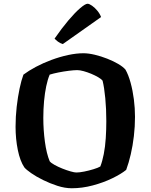

<svg xmlns="http://www.w3.org/2000/svg" viewBox="-20 -1004 803 1024"><path d="M363 0Q326 0 286 -13Q246 -26 209.5 -44Q173 -62 146.5 -80.5Q120 -99 110 -111Q87 -145 75 -204Q63 -263 63 -328Q63 -382 69 -434.5Q75 -487 84.5 -532Q94 -577 105 -606Q133 -627 171.5 -647.5Q210 -668 254.5 -684.5Q299 -701 343 -710.5Q387 -720 425 -720Q452 -720 485.5 -712Q519 -704 552 -691Q585 -678 610.5 -663Q636 -648 649 -633Q665 -605 676.5 -563Q688 -521 694 -474Q700 -427 700 -381Q700 -329 694 -278Q688 -227 677.5 -181.5Q667 -136 653 -98Q626 -76 578.5 -53Q531 -30 474.5 -15Q418 0 363 0ZM387 -84Q404 -84 429 -89Q454 -94 478.5 -101.5Q503 -109 515 -116Q526 -144 533.5 -182.5Q541 -221 544 -266.5Q547 -312 547 -358Q547 -423 541.5 -480.5Q536 -538 527 -574Q521 -582 504 -592Q487 -602 466.5 -610.5Q446 -619 426 -624.5Q406 -630 392 -630Q375 -630 347 -626.5Q319 -623 291.5 -617.5Q264 -612 245 -606Q234 -580 226.5 -544Q219 -508 215 -465Q211 -422 211 -375Q211 -311 219.5 -248Q228 -185 245 -144Q252 -135 271 -124.5Q290 -114 312.5 -105Q335 -96 356 -90Q377 -84 387 -84ZM315 -769Q301 -773 289 -782Q277 -791 271 -798Q309 -853 344.5 -895Q380 -937 407.5 -960.5Q435 -984 447 -984Q456 -984 471 -973.5Q486 -963 499.5 -946.5Q513 -930 519 -913Z"/></svg>

Font: Texturina 12pt
Style: Bold
Weight: 700
Designer: Guillermo Torres Carreño
Foundry: Omnibus-Type
Version: Version 1.002